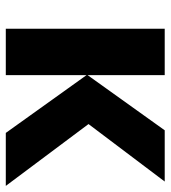

<svg xmlns="http://www.w3.org/2000/svg" viewBox="16 -590 575 646"><g transform="rotate(90 303.0 -267.5)"><path d="M233.4 -275.4 418.9 -534.7H591.3L397.9 -278.3L606 0H427.7L233.4 -271.5V0H77.1V-534.7H233.4Z"/></g></svg>

Font: Lunasima
Style: Bold
Weight: 700
Designer: The DocRepair Project, Monotype Design Team
Foundry: Google
Version: Version 2.009